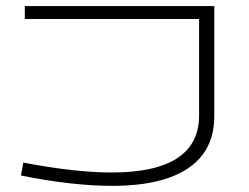

<svg xmlns="http://www.w3.org/2000/svg" viewBox="-20 -588 807 623"><path d="M343.8 15.1Q281.2 15.1 206.5 6.8Q131.8 -1.5 47.9 -18.6L55.7 -60.5Q138.7 -44.4 210.9 -36.4Q283.2 -28.3 341.8 -28.3Q483.9 -28.3 554.7 -74.5Q625.5 -120.6 626 -211.4V-526.4H60.5V-568.4H675.3V-210.9Q675.3 -135.7 637.2 -85.7Q599.1 -35.6 525.4 -10.3Q451.7 15.1 343.8 15.1Z"/></svg>

Font: Heebo ExtraLight
Style: Regular
Weight: 250
Designer: Oded Ezer
Foundry: Ezer Type House
Version: Version 3.100